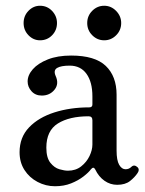

<svg xmlns="http://www.w3.org/2000/svg" viewBox="-20 -635 503 667"><path d="M171 12Q139 12 110.5 -3Q82 -18 65 -44.5Q48 -71 48 -106Q48 -158 81 -192.5Q114 -227 169 -244.5Q224 -262 290 -262Q301 -262 301 -272V-300Q301 -350 280.5 -378.5Q260 -407 222 -407Q192 -407 178.5 -399Q165 -391 173 -372Q186 -344 169.5 -323.5Q153 -303 125 -303Q103 -303 89.5 -318Q76 -333 76 -352Q76 -374 94 -394.5Q112 -415 146 -428.5Q180 -442 227 -442Q310 -442 347.5 -406Q385 -370 385 -306V-112Q385 -78 394 -62.5Q403 -47 416 -47Q428 -47 436 -55Q446 -65 458 -54Q466 -46 458 -34Q448 -19 431.5 -6Q415 7 387 7Q363 7 343 -7Q323 -21 311 -46Q305 -58 296 -47Q288 -36 270 -22Q252 -8 227 2Q202 12 171 12ZM216 -42Q243 -42 262 -57Q281 -72 291 -93Q301 -114 301 -133V-217Q301 -231 288 -231Q221 -231 181 -206Q141 -181 141 -122Q141 -87 155 -69.5Q169 -52 186.5 -47Q204 -42 216 -42ZM342 -495Q318 -495 300.5 -512.5Q283 -530 283 -555Q283 -580 300.5 -597.5Q318 -615 342 -615Q366 -615 383.5 -597Q401 -579 401 -555Q401 -530 383.5 -512.5Q366 -495 342 -495ZM119 -495Q96 -495 79 -512.5Q62 -530 62 -555Q62 -580 79 -597.5Q96 -615 119 -615Q144 -615 161 -597Q178 -579 178 -555Q178 -530 161 -512.5Q144 -495 119 -495Z"/></svg>

Font: Zen Old Mincho
Style: Regular
Weight: 400
Designer: Yoshimichi Ohira
Foundry: Positype
Version: Version 1.001